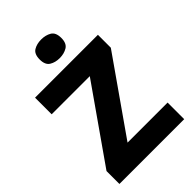

<svg xmlns="http://www.w3.org/2000/svg" viewBox="-271 -1034 1136 1136"><g transform="rotate(-45 297.0 -466.0)"><path d="M569 0H27V-108L354 -575H35V-714H561V-606L234 -139H569ZM304 -932Q341 -932 368 -916Q395 -900 395 -854Q395 -809 368 -792.5Q341 -776 304 -776Q267 -776 240.5 -792.5Q214 -809 214 -854Q214 -900 240.5 -916Q267 -932 304 -932Z"/></g></svg>

Font: Noto Sans Sinhala UI ExtraBold
Style: Regular
Weight: 800
Designer: Jelle Bosma - Monotype Design Team
Foundry: Monotype Imaging Inc.
Version: Version 2.006; ttfautohint (v1.8.4.7-5d5b)